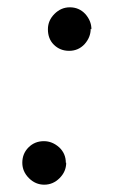

<svg xmlns="http://www.w3.org/2000/svg" viewBox="-20 -490 317 525"><path d="M160 -45H161Q161 -21 143 -3Q125 15 101 15Q77 15 59 -3Q41 -21 41 -45Q41 -70 58 -87Q75 -104 100 -104Q123 -104 142 -87Q160 -70 160 -45ZM230 -410 228 -411Q228 -388 211 -369Q194 -351 169 -351Q144 -351 127 -368Q111 -384 111 -410Q111 -434 129 -452Q147 -470 171 -470Q196 -470 213 -452Q230 -433 230 -410Z"/></svg>

Font: Libra Serif Modern
Style: Italic
Weight: 400
Italic angle: -12°
Designer: Stefan Peev, Context Ltd
Foundry: Stefan Peev, Context Ltd
Version: Version 1.000